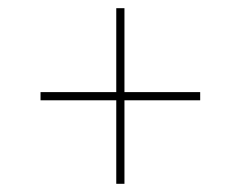

<svg xmlns="http://www.w3.org/2000/svg" viewBox="-20 -592 550 469"><path d="M264 -143V-347H79V-367H264V-572H284V-367H469V-347H284V-143Z"/></svg>

Font: Noto Serif Display SemiCondensed Thin
Style: Italic
Weight: 100
Width: 4
Italic angle: -12°
Designer: Monotype Design Team
Foundry: Monotype Imaging Inc.
Version: Version 2.009